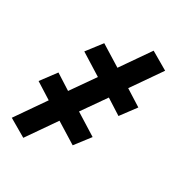

<svg xmlns="http://www.w3.org/2000/svg" viewBox="-182 -590 834 875"><g transform="rotate(30 235.0 -152.5)"><path d="M61 168 -30 115 76 -38 -8 -91 51 -170 131 -119 217 -242 105 -312 165 -390 273 -323 377 -473 468 -420 362 -267 446 -214 387 -135 307 -186 221 -63 333 7 273 85 165 18Z"/></g></svg>

Font: Iosevka SS18 Heavy
Style: Italic
Weight: 900
Italic angle: -9°
Monospace: yes
Designer: Belleve Invis
Foundry: Belleve Invis
Version: Version 25.1.1; ttfautohint (v1.8.4)